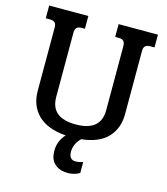

<svg xmlns="http://www.w3.org/2000/svg" viewBox="-124 -742 908 1047"><g transform="rotate(15 330.0 -219.0)"><path d="M637 -647V-575H613Q594 -575 585 -566.5Q576 -558 576 -539V-182Q576 -101 527 -49.5Q478 2 380 12Q344 48 344 91Q344 137 381 137Q402 137 423 129V191Q400 206 364 209L339 208Q301 204 278 179.5Q255 155 255 111Q255 55 293 14Q188 6 135.5 -46Q83 -98 83 -182V-539Q83 -558 74.5 -566.5Q66 -575 46 -575H23V-647H244V-575H225Q206 -575 197.5 -566Q189 -557 189 -537V-176Q189 -116 224.5 -87Q260 -58 330 -58Q471 -58 471 -176V-537Q471 -557 462.5 -566Q454 -575 434 -575H415V-647Z"/></g></svg>

Font: Pridi
Style: Regular
Weight: 400
Designer: Katatrad Team
Foundry: CadsonDemak
Version: Version 1.001